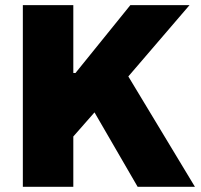

<svg xmlns="http://www.w3.org/2000/svg" viewBox="-20 -723 779 743"><path d="M512.7 0H734.4L476.6 -427.2L713.4 -703.1H484.4L272 -440.4H263.7V-703.1H68.4V0H263.7V-194.8L345.7 -288.1ZM263.7 -429.7V-430.2Z"/></svg>

Font: Wand UI Pro Black
Style: Regular
Weight: 900
Designer: Andreas Faust
Version: Version 1.003;FEAKit 1.0